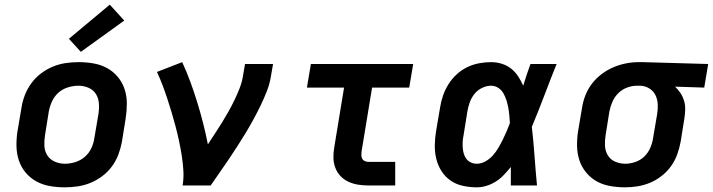

<svg xmlns="http://www.w3.org/2000/svg" viewBox="-20 -794 3052 822"><path d="M257 8Q224 8 193 2.5Q162 -3 135.5 -17.5Q109 -32 89.5 -55.5Q70 -79 60.5 -108Q51 -137 50.5 -169Q50 -201 55 -233L72 -333Q76 -360 86.5 -387Q97 -414 114.5 -438Q132 -462 156 -480Q180 -498 207 -509Q234 -520 261.5 -524Q289 -528 317 -528Q349 -528 380.5 -522.5Q412 -517 438.5 -502.5Q465 -488 484.5 -464.5Q504 -441 513.5 -412Q523 -383 523 -351Q523 -319 518 -287L502 -187Q497 -160 487 -133Q477 -106 459.5 -82Q442 -58 418 -40Q394 -22 367 -11Q340 0 312 4Q284 8 257 8ZM258 -93Q280 -93 302.5 -100Q325 -107 343 -122.5Q361 -138 371 -159.5Q381 -181 384 -203L401 -303Q405 -327 403.5 -350Q402 -373 391 -391Q380 -409 359.5 -418Q339 -427 316 -427Q294 -427 271 -420Q248 -413 230.5 -397.5Q213 -382 203 -360.5Q193 -339 189 -317L173 -217Q169 -193 170 -170Q171 -147 182.5 -129Q194 -111 214.5 -102Q235 -93 258 -93ZM326 -572 275 -628 450 -774 512 -706Z M762 0Q767 -33 765 -65Q763 -97 758 -128.5Q753 -160 746.5 -190.5Q740 -221 732 -251.5Q724 -282 715 -312Q706 -342 696.5 -371Q687 -400 676 -429Q665 -458 652 -486L760 -528Q779 -487 795 -443.5Q811 -400 824.5 -356Q838 -312 849.5 -267Q861 -222 870 -176Q885 -199 900.5 -222.5Q916 -246 930.5 -269.5Q945 -293 958.5 -317Q972 -341 984 -366Q996 -391 1006 -416.5Q1016 -442 1020 -468L1029 -520H1149L1140 -468Q1135 -436 1123 -405Q1111 -374 1096.5 -344Q1082 -314 1066 -284.5Q1050 -255 1032.5 -226Q1015 -197 996.5 -168.5Q978 -140 959 -111.5Q940 -83 920.5 -55.5Q901 -28 882 0Z M1557 0Q1534 0 1512.5 -3.5Q1491 -7 1471.5 -16Q1452 -25 1437.5 -40.5Q1423 -56 1415.5 -76Q1408 -96 1407.5 -118Q1407 -140 1411 -163L1453 -419H1294L1311 -520H1749L1732 -419H1573L1528 -146Q1527 -138 1527 -130Q1527 -122 1530.5 -115Q1534 -108 1541.5 -104.5Q1549 -101 1557 -101H1672V0Z M2021 8Q1991 8 1961.5 1.5Q1932 -5 1909 -21Q1886 -37 1870.5 -61Q1855 -85 1848 -113.5Q1841 -142 1841.5 -172Q1842 -202 1847 -233L1864 -333Q1868 -359 1876.5 -384Q1885 -409 1899.5 -432.5Q1914 -456 1934.5 -475Q1955 -494 1979.5 -506Q2004 -518 2030.5 -523Q2057 -528 2082 -528Q2106 -528 2128.5 -521Q2151 -514 2168.5 -500Q2186 -486 2198.5 -467Q2211 -448 2220 -427Q2227 -451 2235 -474Q2243 -497 2251 -520H2363Q2336 -453 2310.5 -385.5Q2285 -318 2257 -251Q2264 -188 2268.5 -125.5Q2273 -63 2279 0H2167Q2167 -20 2167 -40Q2167 -60 2167 -79Q2153 -62 2137.5 -45.5Q2122 -29 2103 -17Q2084 -5 2063 1.5Q2042 8 2021 8ZM2021 -93Q2040 -93 2058 -103Q2076 -113 2089.5 -128Q2103 -143 2113 -160Q2123 -177 2132 -195Q2141 -213 2148.5 -230.5Q2156 -248 2163 -267Q2162 -283 2160.5 -300Q2159 -317 2156 -333.5Q2153 -350 2148 -365.5Q2143 -381 2135 -395Q2127 -409 2113 -418Q2099 -427 2082 -427Q2063 -427 2043.5 -417.5Q2024 -408 2011 -391.5Q1998 -375 1991 -355.5Q1984 -336 1981 -317L1965 -217Q1962 -203 1961 -189.5Q1960 -176 1961 -162.5Q1962 -149 1965.5 -136.5Q1969 -124 1976.5 -114Q1984 -104 1996 -98.5Q2008 -93 2021 -93Z M2656 8Q2624 8 2592.5 2.5Q2561 -3 2535 -17.5Q2509 -32 2489.5 -55.5Q2470 -79 2460.5 -108Q2451 -137 2450.5 -169Q2450 -201 2455 -233L2472 -333Q2476 -360 2486.5 -386.5Q2497 -413 2514.5 -436Q2532 -459 2556 -477Q2580 -495 2606 -506Q2632 -517 2659.5 -522.5Q2687 -528 2714 -528Q2718 -528 2722.5 -528Q2727 -528 2731 -528L3012 -520L2995 -419L2870 -423Q2883 -411 2893 -396Q2903 -381 2908.5 -363Q2914 -345 2913.5 -325.5Q2913 -306 2910 -287L2894 -187Q2889 -160 2879.5 -133.5Q2870 -107 2853.5 -83.5Q2837 -60 2813.5 -41.5Q2790 -23 2764 -12Q2738 -1 2710.5 3.5Q2683 8 2656 8Q2656 8 2656 8Q2656 8 2656 8ZM2657 -93Q2678 -93 2700 -100.5Q2722 -108 2738.5 -124Q2755 -140 2764 -161Q2773 -182 2776 -203L2793 -303Q2797 -325 2796 -346.5Q2795 -368 2786.5 -386Q2778 -404 2760.5 -415Q2743 -426 2722 -427H2714Q2713 -427 2711 -427Q2709 -427 2707 -427Q2686 -427 2664.5 -419Q2643 -411 2627 -395Q2611 -379 2602 -358.5Q2593 -338 2589 -317L2573 -217Q2569 -193 2570 -170.5Q2571 -148 2582 -129.5Q2593 -111 2613.5 -102Q2634 -93 2657 -93Z"/></svg>

Font: Iosevka SS04 Extended Oblique
Style: Bold
Weight: 700
Width: 7
Italic angle: -9°
Monospace: yes
Designer: Belleve Invis
Foundry: Belleve Invis
Version: Version 19.0.0; ttfautohint (v1.8.4)